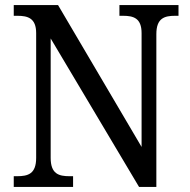

<svg xmlns="http://www.w3.org/2000/svg" viewBox="-20 -734 746 754"><path d="M34 0H267V-42H253C211 -42 179 -51 179 -114V-583L526 0H594V-600C594 -663 626 -672 668 -672H681V-714H449V-672H463C504 -672 536 -663 536 -604V-157L208 -714H34V-672H48C89 -672 122 -663 122 -604V-114C122 -51 90 -42 47 -42H34Z"/></svg>

Font: Noto Serif Ethiopic SemiCondensed
Style: Regular
Weight: 400
Width: 4
Designer: Monotype Design Team
Foundry: Monotype Imaging Inc.
Version: Version 2.102